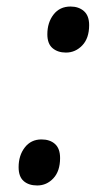

<svg xmlns="http://www.w3.org/2000/svg" viewBox="-20 -561 334 588"><path d="M182 -400Q157 -400 141 -413.5Q125 -427 125 -456Q125 -492 144 -516.5Q163 -541 196 -541Q221 -541 237 -527Q253 -513 253 -484Q253 -444 232 -422Q211 -400 182 -400ZM94 7Q68 7 52.5 -6.5Q37 -20 37 -49Q37 -85 56 -109.5Q75 -134 107 -134Q133 -134 148.5 -120Q164 -106 164 -77Q164 -37 143.5 -15Q123 7 94 7Z"/></svg>

Font: Noto Serif Display Condensed SemiBold
Style: Italic
Weight: 600
Width: 3
Italic angle: -12°
Designer: Monotype Design Team
Foundry: Monotype Imaging Inc.
Version: Version 2.009